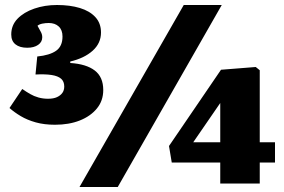

<svg xmlns="http://www.w3.org/2000/svg" viewBox="-20 -734 1135 768"><path d="M298 14 715 -714H867L451 14ZM861 0V-84H667L656 -150L864 -455L1003 -466L1019 -453V-165H1080V-84H1019V0ZM753 -165H861V-311V-322ZM200 -235Q157 -235 123 -244.5Q89 -254 63 -269.5Q37 -285 18 -302L69 -378Q85 -367 100.5 -358Q116 -349 134 -344Q152 -339 172 -339Q194 -339 208 -345.5Q222 -352 229.5 -362.5Q237 -373 237 -388Q237 -408 224.5 -419Q212 -430 186.5 -434Q161 -438 122 -436L129 -508Q179 -513 204.5 -531Q230 -549 230 -588Q230 -614 215 -628Q200 -642 175 -642Q162 -642 149.5 -639.5Q137 -637 130 -631Q136 -619 142.5 -608Q149 -597 149 -585Q149 -566 132.5 -554.5Q116 -543 89 -543Q59 -543 42 -556.5Q25 -570 25 -596Q25 -633 50 -659Q75 -685 117 -699.5Q159 -714 208 -714Q260 -714 299.5 -702Q339 -690 361.5 -665.5Q384 -641 384 -604Q384 -561 350.5 -531Q317 -501 261 -488V-482Q325 -478 359 -452Q393 -426 393 -374Q393 -331 367.5 -300Q342 -269 299 -252Q256 -235 200 -235Z"/></svg>

Font: Literata ExtraBold
Style: Regular
Weight: 800
Designer: Latin by Veronika Burian and Jose Scaglione. Greek by Irene Vlachou. Cyrillic by Vera Evstafieva.
Foundry: TypeTogether
Version: Version 3.103;gftools[0.9.29]